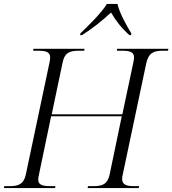

<svg xmlns="http://www.w3.org/2000/svg" viewBox="-34 -964 883 984"><path d="M378 -793 377 -784H386C443 -820 490 -858 535 -900C559 -858 589 -820 629 -784H638L639 -793C615 -832 578 -898 568 -944H514C486 -898 419 -832 378 -793ZM-14 0H248L250 -10H223C182 -10 162 -18 162 -43C162 -49 163 -59 165 -66L228 -368H590L528 -70C517 -20 492 -10 444 -10H417L415 0H677L679 -10H653C617 -10 592 -16 592 -47C592 -52 593 -62 595 -69L715 -637C727 -694 754 -704 801 -704H827L829 -714H566L565 -704H593C632 -704 653 -697 653 -670C653 -663 651 -651 649 -642L593 -378H231L287 -644C297 -694 323 -704 371 -704H398L399 -714H137L136 -704H163C203 -704 223 -696 223 -670C223 -664 222 -653 220 -645L98 -68C87 -20 61 -10 14 -10H-12Z"/></svg>

Font: Noto Serif Display Light
Style: Italic
Weight: 300
Italic angle: -12°
Designer: Monotype Design Team
Foundry: Monotype Imaging Inc.
Version: Version 2.009